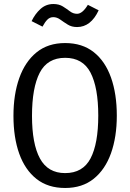

<svg xmlns="http://www.w3.org/2000/svg" viewBox="-20 -934 655 966"><path d="M567.7 -352.3Q567.7 -245.1 538.5 -163.1Q509.2 -81 451.5 -34.6Q393.8 11.8 307.7 11.8Q221.5 11.8 163.8 -33.6Q106.2 -79 76.9 -160.5Q47.7 -242.1 47.7 -351.3Q47.7 -458.5 76.9 -541Q106.2 -623.6 163.8 -670.5Q221.5 -717.4 307.7 -717.4Q393.8 -717.4 451.5 -671.8Q509.2 -626.2 538.5 -543.8Q567.7 -461.5 567.7 -352.3ZM474.4 -352.3Q474.4 -493.3 435.6 -568.2Q396.9 -643.1 307.7 -643.1Q218.5 -643.1 179.7 -567.7Q141 -492.3 141 -351.3Q141 -210.3 181 -136.7Q221 -63.1 307.7 -63.1Q396.9 -63.1 435.6 -137.2Q474.4 -211.3 474.4 -352.3ZM367.7 -797.9Q340.5 -797.9 320.8 -810.3Q301 -822.6 283.8 -835.1Q266.7 -847.7 248.2 -847.7Q230.8 -847.7 218.5 -835.4Q206.2 -823.1 193.8 -800L139 -827.7Q156.4 -864.1 183.8 -889Q211.3 -913.8 248.7 -913.8Q276.9 -913.8 296.4 -901.5Q315.9 -889.2 332.1 -876.9Q348.2 -864.6 367.7 -864.6Q394.9 -864.6 422.1 -909.7L476.4 -882.1Q436.9 -797.9 367.7 -797.9Z"/></svg>

Font: FiraCode Nerd Font
Style: Regular
Weight: 400
Designer: Carrois Corporate, Edenspiekermann AG, Nikita Prokopov
Foundry: Carrois Corporate, Edenspiekermann AG, Nikita Prokopov
Version: Version 6.002;Nerd Fonts 3.4.0